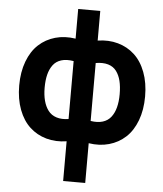

<svg xmlns="http://www.w3.org/2000/svg" viewBox="-63 -794 920 1083"><g transform="rotate(5 397.5 -253.0)"><path d="M460.4 -571.8Q522 -581.5 575.7 -566.4Q629.4 -551.3 669.2 -514.6Q709 -478 731.7 -418Q754.4 -357.9 754.4 -281.2Q754.4 -204.6 731.7 -144.5Q709 -84.5 669.2 -47.9Q629.4 -11.2 575.7 3.9Q522 19 460.4 9.3V234.4H335.4V9.3Q273.9 19 220.2 3.9Q166.5 -11.2 126.7 -47.9Q86.9 -84.5 64.2 -144.5Q41.5 -204.6 41.5 -281.2Q41.5 -357.9 64.2 -418Q86.9 -478 126.7 -514.6Q166.5 -551.3 220.2 -566.4Q273.9 -581.5 335.4 -571.8V-739.7H460.4ZM185.5 -281.2Q185.5 -239.7 194.1 -207.5Q202.6 -175.3 220 -152.3Q237.3 -129.4 266.8 -119.9Q296.4 -110.4 335.4 -116.7V-444.8Q294.4 -451.7 264.9 -442.4Q235.4 -433.1 218.3 -409.9Q201.2 -386.7 193.4 -355Q185.5 -323.2 185.5 -281.2ZM460.4 -116.7Q500 -110.4 529.1 -119.4Q558.1 -128.4 575.7 -151.1Q593.3 -173.8 601.8 -206.3Q610.4 -238.8 610.4 -281.2Q610.4 -324.2 602.5 -356.2Q594.7 -388.2 577.6 -411.1Q560.5 -434.1 531 -442.9Q501.5 -451.7 460.4 -444.8Z"/></g></svg>

Font: Manrope3 ExtraBold
Style: Bold
Weight: 800
Width: 4
Designer: Mikhail Sharanda
Foundry: Mikhail Sharanda
Version: Version 3.000;PS 003.000;hotconv 1.0.88;makeotf.lib2.5.64775